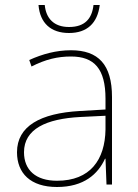

<svg xmlns="http://www.w3.org/2000/svg" viewBox="-20 -738 551 768"><path d="M379 -718H354C348 -665 321 -630 256 -630C195 -630 164 -665 159 -718H134C140 -645 184 -606 256 -606C328 -606 370 -645 379 -718ZM264 -537C205 -537 150 -522 97 -498L106 -472C163 -501 211 -512 264 -512C357 -512 402 -463 402 -343V-300L299 -294C142 -285 48 -234 48 -129C48 -45 102 10 208 10C316 10 372 -42 400 -103H402L406 0H428V-350C428 -480 373 -537 264 -537ZM301 -270 402 -275V-220C400 -99 341 -15 208 -15C123 -15 76 -58 76 -129C76 -222 165 -263 301 -270Z"/></svg>

Font: Noto Sans Sinhala Thin
Style: Regular
Weight: 100
Designer: Jelle Bosma - Monotype Design Team
Foundry: Monotype Imaging Inc.
Version: Version 2.006